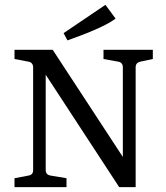

<svg xmlns="http://www.w3.org/2000/svg" viewBox="-20 -774 687 794"><path d="M560 -519 612 -530V-568H408V-530L469 -519C482 -517 488 -508 488 -496V-125L198 -568H40V-530L98 -519C110 -517 117 -508 117 -496V-70C117 -58 111 -50 98 -48L40 -37V0H255V-37L189 -48C176 -50 169 -58 169 -70V-465L473 0H541V-496C541 -509 548 -516 560 -519ZM458 -697 416 -754 243 -637 259 -607C324 -630 416 -665 458 -697Z"/></svg>

Font: Yrsa
Style: Regular
Weight: 400
Designer: Anna Giedrys (Yrsa+Rasa design), David Brezina (Yrsa art-direction, Rasa art-direction, design)
Foundry: Rosetta Type Foundry
Version: Version 1.001;PS 1.1;hotconv 1.0.88;makeotf.lib2.5.647800